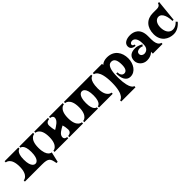

<svg xmlns="http://www.w3.org/2000/svg" viewBox="273 -1848 3339 3339"><g transform="rotate(-45 1942.0 -179.0)"><path d="M715 -500H378V-471C378 -471 460 -471 460 -285C460 -89 376 -89 366 -89C356 -89 271 -89 271 -285C271 -471 353 -471 353 -471V-500H16V-471C16 -471 136 -471 136 -250C136 -29 15 -29 15 -29V0H433C600 0 609 37 632 160H661L705 -29C705 -29 596 -29 596 -250C596 -471 715 -471 715 -471Z M1445 -500H1108V-471C1108 -471 1169 -471 1169 -417C1169 -347 1075 -296 1022 -263C1009 -296 1001 -364 1001 -393C1001 -471 1082 -471 1082 -471V-500H745V-471C745 -471 865 -471 865 -250C865 -29 745 -29 745 -29V0H1082V-29C1082 -29 1021 -29 1021 -83C1021 -153 1108 -194 1168 -227C1181 -194 1189 -136 1189 -107C1189 -29 1108 -29 1108 -29V0H1445V-29C1445 -29 1325 -29 1325 -250C1325 -471 1445 -471 1445 -471Z M2175 -29C2175 -29 2056 -29 2056 -250C2056 -471 2145 -471 2145 -471V-500H1475V-471C1475 -471 1596 -471 1596 -250C1596 -29 1476 -29 1476 -29V0H1813V-29C1813 -29 1731 -29 1731 -215C1731 -411 1816 -411 1826 -411C1836 -411 1920 -411 1920 -215C1920 -29 1838 -29 1838 -29V0H2175Z M2607 10C2726 10 2803 -112 2803 -244C2803 -389 2724 -519 2549 -519C2497 -519 2447 -505 2412 -470V-500H2185V-471C2185 -471 2304 -471 2304 -150C2304 171 2185 171 2185 171V200H2535V171C2535 171 2445 171 2439 -123V-158C2440 -315 2471 -413 2549 -413C2624 -413 2647 -346 2647 -244C2647 -157 2621 -107 2569 -107C2519 -107 2496 -155 2496 -206H2466C2466 -107 2495 10 2607 10Z M3318 -197V-277C3318 -472 3189 -509 3108 -509C3017 -509 2941 -472 2941 -398C2941 -319 3019 -309 3048 -309V-339C3032 -339 3009 -347 3009 -372C3009 -393 3029 -415 3067 -415C3128 -415 3162 -347 3162 -261V-222C3162 -135 3108 -102 3056 -102C3026 -102 2987 -123 2987 -165C2987 -213 3032 -228 3066 -228C3106 -228 3126 -214 3126 -214L3148 -242C3148 -242 3083 -286 3009 -286C2910 -286 2843 -243 2843 -141C2843 -58 2916 14 3008 14C3115 14 3162 -46 3162 -46V0H3400V-29C3400 -29 3318 -29 3318 -197Z M3763 -500H3662C3507 -500 3410 -398 3410 -229C3410 -55 3538 19 3663 19C3782 19 3860 -87 3860 -87L3835 -113C3835 -113 3784 -48 3706 -48C3618 -48 3576 -132 3576 -229C3576 -328 3625 -386 3684 -386C3775 -386 3805 -254 3805 -161H3834L3874 -558H3845C3845 -558 3839 -500 3763 -500Z"/></g></svg>

Font: Ouroboros
Style: Regular
Weight: 400
Designer: Ariel Martín Pérez
Foundry: Velvetyne Type Foundry
Version: Version 2.001;hotconv 1.0.109;makeotfexe 2.5.65596